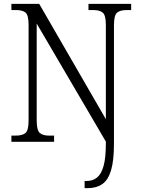

<svg xmlns="http://www.w3.org/2000/svg" viewBox="-20 -734 729 994"><path d="M418 240V203H428Q460 203 482 185.5Q504 168 516 126Q528 84 528 9V-1L170 -612V-111Q170 -59 186 -45.5Q202 -32 233 -32H260V0H39V-32H62Q96 -32 112 -45.5Q128 -59 128 -111V-605Q128 -656 112 -669Q96 -682 63 -682H39V-714H183L528 -117V-605Q528 -655 512 -668.5Q496 -682 462 -682H438V-714H659V-682H637Q602 -682 586 -668.5Q570 -655 570 -603V9Q570 97 555 147.5Q540 198 509.5 219Q479 240 435 240Z"/></svg>

Font: Noto Serif Armenian SemiCondensed Light
Style: Regular
Weight: 300
Width: 4
Designer: Monotype Design Team
Foundry: Monotype Imaging Inc.
Version: Version 2.008; ttfautohint (v1.8.4.7-5d5b)